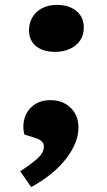

<svg xmlns="http://www.w3.org/2000/svg" viewBox="-20 -586 438 788"><path d="M99 -462Q99 -491 113 -515Q127 -539 153 -552.5Q179 -566 214 -566Q247 -566 272 -554.5Q297 -543 310.5 -522Q324 -501 324 -474Q324 -442 308.5 -419.5Q293 -397 266 -385Q239 -373 206 -373Q174 -373 149.5 -383.5Q125 -394 112 -414Q99 -434 99 -462ZM108 182 63 117Q116 82 138 60.5Q160 39 160 15Q160 2 150.5 -6.5Q141 -15 124 -20L80 -34Q71 -69 81 -101.5Q91 -134 118.5 -154.5Q146 -175 188 -175Q237 -175 269.5 -144Q302 -113 302 -62Q302 -31 289 1Q276 33 251.5 65Q227 97 191 126.5Q155 156 108 182Z"/></svg>

Font: Literata 18pt ExtraBold
Style: Italic
Weight: 800
Italic angle: -2°
Designer: Latin by Veronika Burian and Jose Scaglione. Greek by Irene Vlachou. Cyrillic by Vera Evstafieva
Foundry: TypeTogether
Version: Version 3.103;gftools[0.9.29]